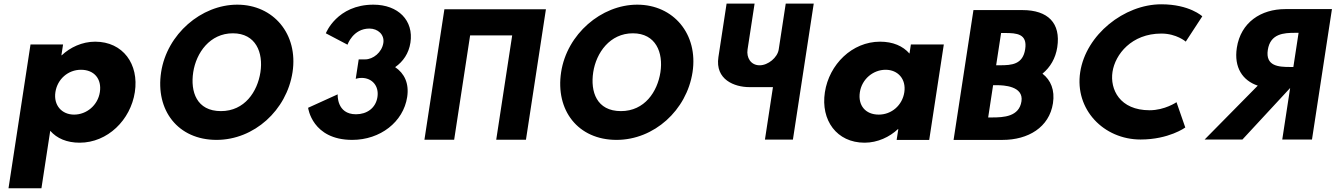

<svg xmlns="http://www.w3.org/2000/svg" viewBox="-20 -752 7179 1032"><path d="M516.8 -257C506 -186 445.3 -136 378.3 -136C312.3 -136 267 -186 277.8 -257C288.5 -327 346.2 -377 415.2 -377C487.2 -377 527.5 -327 516.8 -257ZM704.8 -257C727.8 -407 641.3 -528 491.3 -528C421.3 -528 356.6 -497 312.1 -455H310.1L319 -513H144L25.7 260H202.7L250 -49C285.7 -8 339.2 15 408.2 15C558.2 15 681.9 -107 704.8 -257Z M1018.6 -363.9C1034.6 -468.5 1108.4 -573 1231.6 -573C1355.7 -573 1395.8 -468.5 1379.8 -363.9C1363.8 -259.4 1295.1 -154.8 1167.6 -154.8C1036.7 -154.8 1002.6 -259.4 1018.6 -363.9ZM846 -363.9C814.7 -159.1 936.5 -0.1 1143.9 -0.1C1345.4 -0.1 1521 -159.1 1552.4 -363.9C1583.7 -568.8 1449.8 -726.9 1255.2 -726.9C1062.2 -726.9 877.4 -568.8 846 -363.9Z M1847.8 -511.8C1847.8 -511.8 1877.2 -598.5 1965.6 -598.5C2010.7 -598.5 2047.4 -566.2 2040.5 -521.2C2032.7 -470.2 1985.3 -432.8 1942.8 -432.8H1908L1892 -328.2C1892 -328.2 1906.4 -333.3 1923.4 -333.3C1979.5 -333.3 2018 -290.8 2008.8 -230.5C1999.7 -171 1952.1 -137.8 1893.4 -137.8C1788 -137.8 1795.1 -244.9 1795.1 -244.9L1636.1 -172.7C1636.1 -172.7 1657.3 -0.1 1873.2 -0.1C2023.7 -0.1 2148 -96.2 2168.6 -230.5C2179.9 -304.4 2153.2 -358 2103.9 -391.1C2146.7 -420.9 2177.3 -465.1 2186.1 -522.9C2204.3 -641.9 2120.4 -726.9 1987 -726.9C1790.6 -726.9 1731.4 -573 1731.4 -573Z M2368.6 -702.1 2261.3 -0.9H2421.1L2506.9 -561.9H2733L2647.2 -0.9H2807L2914.3 -702.1Z M3168.6 -363.9C3184.6 -468.5 3258.4 -573 3381.6 -573C3505.7 -573 3545.8 -468.5 3529.8 -363.9C3513.8 -259.4 3445.1 -154.8 3317.6 -154.8C3186.7 -154.8 3152.6 -259.4 3168.6 -363.9ZM2996 -363.9C2964.7 -159.1 3086.5 -0.1 3293.9 -0.1C3495.4 -0.1 3671 -159.1 3702.4 -363.9C3733.7 -568.8 3599.8 -726.9 3405.2 -726.9C3212.2 -726.9 3027.4 -568.8 2996 -363.9Z M4353.8 -732.5H4203.3L4165.6 -486C4159 -442.7 4108.4 -401 4063.3 -401C4014.9 -401 3991.5 -442.7 3998.1 -486L4035.9 -732.5H3885.4L3841.5 -445.2C3822.9 -323.7 3928.1 -283.7 4008 -283.7H4134.6L4091.5 -1.5H4241.9Z M4601.7 -256C4612.5 -327 4673.2 -377 4740.2 -377C4806.2 -377 4851.5 -327 4840.7 -256C4830 -186 4772.3 -136 4703.3 -136C4631.3 -136 4591 -186 4601.7 -256ZM4413.7 -256C4390.7 -106 4477.2 15 4627.2 15C4697.2 15 4761.9 -16 4806.4 -58H4808.4L4799.5 0H4974.5L5053 -513H4876L4868.5 -464C4832.8 -505 4779.3 -528 4710.3 -528C4560.3 -528 4436.6 -406 4413.7 -256Z M5334.3 -401.2 5360.9 -574.6H5381.3C5445 -574.6 5503 -570.3 5490.4 -487.9C5477.8 -405.5 5418.5 -401.2 5354.7 -401.2ZM5317.9 -294.1H5338.3C5373.2 -294.1 5483 -289.8 5470.4 -207.4C5457.8 -125 5375.5 -120.7 5311.8 -120.7H5291.4ZM5583.3 -356.1C5625 -390.1 5653.7 -438.6 5662.8 -498.1C5682.7 -628.1 5612.6 -697.8 5475.8 -697.8H5212.3L5105.5 0H5369C5505.8 0 5619.8 -67.1 5639.7 -197.2C5650.5 -267.8 5628.1 -321.3 5583.3 -356.1Z M6159.3 -159.4C5998.7 -159.4 5945.3 -271.6 5959.7 -365.9C5974.1 -459.4 6061.8 -571.6 6222.4 -571.6C6304 -571.6 6353.5 -528.3 6353.5 -528.3L6442.3 -664.3C6442.3 -664.3 6374 -728.9 6221.8 -728.9C6022.9 -728.9 5816.9 -565.7 5786.1 -364.2C5755.4 -163.6 5912.6 -2.1 6110.6 -2.1C6262.8 -2.1 6350.9 -66.7 6350.9 -66.7L6303.7 -202.7C6303.7 -202.7 6240.9 -159.4 6159.3 -159.4Z M6931.8 -392H6913.1C6852.7 -392 6781.1 -396.3 6794.5 -483.8C6807.9 -571.4 6880.8 -575.6 6941.2 -575.6H6959.9ZM7139.2 -703.1H6888.4C6758.4 -703.1 6649 -632.6 6627.9 -494.9C6611.8 -389.5 6658.8 -318.9 6740.5 -291.7L6454.7 -1.9H6657.9L6914.5 -279L6872.1 -1.9H7031.9Z"/></svg>

Font: Sztylet
Style: BdObl
Weight: 700
Foundry: Cannot Into Space Fonts, PlusOne Fonts
Version: Version 0.12